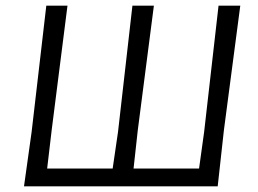

<svg xmlns="http://www.w3.org/2000/svg" viewBox="-20 -660 913 680"><path d="M65 0 92 -193 144 -640H219L163 -199L147 -63H379L398 -193L449 -640H525L468 -199L453 -63H685L703 -193L754 -640H831L773 -199L751 0Z"/></svg>

Font: Alegreya Sans
Style: Italic
Weight: 400
Italic angle: -7°
Designer: Juan Pablo del Peral
Foundry: Huerta Tipografica
Version: Version 2.007